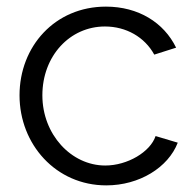

<svg xmlns="http://www.w3.org/2000/svg" viewBox="-20 -550 589 580"><path d="M301 10C401 10 488 -44 517 -119L450 -139C434 -91 365 -50 298 -50C195 -50 108 -144 108 -262C108 -381 191 -470 297 -470C361 -470 417 -438 446 -385L512 -406C475 -482 398 -530 300 -530C146 -530 39 -410 39 -262C39 -114 149 10 301 10Z"/></svg>

Font: FIGSv2-sans-serif
Style: Regular
Weight: 400
Designer: Matt McInerney, Pablo Impallari, Rodrigo Fuenzalida,Mirko Velimirovic
Foundry: Matt McInerney, Pablo Impallari, Rodrigo Fuenzalida
Version: Version 4.021;hotconv 1.0.109;makeotfexe 2.5.65596